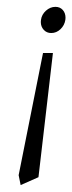

<svg xmlns="http://www.w3.org/2000/svg" viewBox="-20 -410 210 558"><path d="M34.2 99.1 105 -255.9H133.8L91.8 105L40 127.9ZM98.6 -346.2Q98.6 -350.1 99.1 -352.1Q101.1 -367.7 113.5 -378.9Q126 -390.1 141.1 -390.1Q154.3 -390.1 162.4 -381.1Q170.4 -372.1 170.4 -358.4Q170.4 -354 169.9 -352.1Q167.5 -336.4 155.8 -325.2Q144 -314 128.9 -314Q115.7 -314 107.2 -323.2Q98.6 -332.5 98.6 -346.2Z"/></svg>

Font: Gawaa
Style: Italic
Weight: 400
Designer: T. Christopher White
Version: Version 1.0